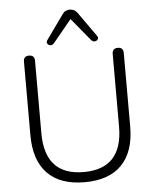

<svg xmlns="http://www.w3.org/2000/svg" viewBox="-62 -994 847 1054"><g transform="rotate(-5 362.0 -467.5)"><path d="M362 8Q227 8 157 -64.5Q87 -137 87 -275V-680Q87 -711 117 -711Q148 -711 148 -680V-280Q148 -48 362 -48Q576 -48 576 -280V-680Q576 -711 607 -711Q637 -711 637 -680V-275Q637 -137 567 -64.5Q497 8 362 8ZM260 -767Q251 -756 239.5 -757.5Q228 -759 223 -768Q218 -777 226 -788L321 -921Q329 -933 339.5 -938Q350 -943 362 -943Q374 -943 384.5 -938Q395 -933 404 -921L498 -788Q507 -777 501.5 -768Q496 -759 485 -757.5Q474 -756 464 -767L362 -891Z"/></g></svg>

Font: Nunito Light
Style: Regular
Weight: 300
Designer: Vernon Adams
Foundry: Vernon Adams
Version: Version 3.601; ttfautohint (v1.8.2.53-6de2)